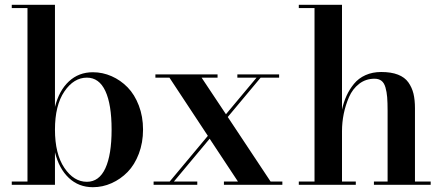

<svg xmlns="http://www.w3.org/2000/svg" viewBox="-20 -770 1843 800"><path d="M94.5 -736.5H29V-750H209V-324.5Q226 -392.5 267 -430.8Q308 -469 367 -469Q407.5 -469 445 -452.5Q482.5 -436 511.8 -406Q541 -376 558.5 -330.2Q576 -284.5 576 -230Q576 -175.5 558.5 -129.5Q541 -83.5 511.8 -53.5Q482.5 -23.5 445 -6.8Q407.5 10 367 10Q308 10 267 -28.5Q226 -67 209 -135.5V0H29V-13.5H94.5ZM209 -230Q209 -128.5 248.2 -70.5Q287.5 -12.5 342 -12.5Q393 -12.5 419 -68.8Q445 -125 445 -230Q445 -335 419 -390.8Q393 -446.5 342 -446.5Q287.5 -446.5 248.2 -388.8Q209 -331 209 -230Z M620 -13.5H687L846 -204L686 -446.5H627.5V-460H886.5V-446.5H820L921.5 -294L1049 -446.5H969V-460H1143V-446.5H1066L929 -282.5L1107.5 -13.5H1156.5V0H913V-13.5H971.5L853.5 -192L704.5 -13.5H802V0H620Z M1225 -13.5H1290.5V-736.5H1225V-750H1405V-313.5Q1412 -345 1424 -371.2Q1436 -397.5 1455 -420.8Q1474 -444 1503 -457Q1532 -470 1568.5 -470Q1610 -470 1638.2 -459Q1666.5 -448 1681.5 -426.8Q1696.5 -405.5 1702.8 -379.8Q1709 -354 1709 -319V-13.5H1774.5V0H1538V-13.5H1595V-308Q1595 -343 1593.2 -365Q1591.5 -387 1586 -406Q1580.5 -425 1569.2 -433.5Q1558 -442 1540.5 -442Q1504 -442 1476.5 -420.8Q1449 -399.5 1434.2 -365.5Q1419.5 -331.5 1412.2 -295.5Q1405 -259.5 1405 -223.5V-13.5H1462.5V0H1225Z"/></svg>

Font: Bodoni* 16pt Medium
Style: Regular
Weight: 500
Version: Version 2.3